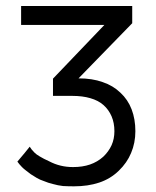

<svg xmlns="http://www.w3.org/2000/svg" viewBox="-20 -620 529 653"><path d="M225.6 -293.9Q260.7 -293.9 287.1 -286.1Q314.5 -278.3 332 -262.7Q349.6 -247.1 359.4 -224.6Q369.1 -202.1 369.1 -173.8Q369.1 -147.5 359.4 -126Q349.6 -104.5 331.1 -86.9Q311.5 -69.3 286.1 -60.5Q260.7 -51.8 228.5 -51.8Q206.1 -51.8 186.5 -56.6Q166 -61.5 147.5 -71.3Q127.9 -80.1 115.2 -87.9Q103.5 -94.7 97.7 -100.6Q91.8 -107.4 87.9 -111.3Q84 -116.2 81.1 -121.1Q67.4 -103.5 39.1 -70.3Q41 -68.4 45.9 -61.5Q48.8 -57.6 54.7 -51.8Q60.5 -45.9 68.4 -40Q75.2 -34.2 85 -27.3Q94.7 -21.5 105.5 -14.6Q115.2 -8.8 129.9 -3.9Q143.6 2 160.2 5.9Q176.8 10.7 194.3 12.7Q211.9 13.7 231.4 13.7Q279.3 13.7 317.4 1Q355.5 -11.7 383.8 -39.1Q412.1 -66.4 425.8 -99.6Q440.4 -133.8 440.4 -173.8Q440.4 -214.8 427.7 -248Q415 -281.2 389.6 -304.7Q364.3 -329.1 329.1 -340.8Q293.9 -353.5 247.1 -353.5Q307.6 -416 429.7 -541Q429.7 -555.7 429.7 -599.6Q335.9 -599.6 51.8 -599.6Q51.8 -584 51.8 -535.2Q123 -535.2 335 -535.2Q291 -489.3 160.2 -352.5Q160.2 -337.9 160.2 -293.9Q176.8 -293.9 225.6 -293.9Z"/></svg>

Font: TextaAlt
Style: Regular
Weight: 400
Designer: Daniel Hernandez & Miguel Hernandez
Version: Version 1.005;com.myfonts.easy.latinotype.texta.alt-regular.